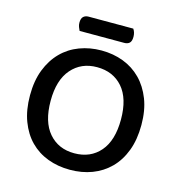

<svg xmlns="http://www.w3.org/2000/svg" viewBox="-115 -874 922 989"><g transform="rotate(15 346.5 -379.5)"><path d="M643 -304Q643 -226 620.5 -166.5Q598 -107 558 -67Q518 -27 464 -6.5Q410 14 346 14Q282 14 227.5 -6.5Q173 -27 133.5 -67Q94 -107 71.5 -166.5Q49 -226 49 -304Q49 -382 72 -441Q95 -500 135 -540.5Q175 -581 229.5 -601.5Q284 -622 346 -622Q409 -622 463 -601.5Q517 -581 557 -540.5Q597 -500 620 -441Q643 -382 643 -304ZM534 -304Q534 -416 483 -474.5Q432 -533 346 -533Q262 -533 210.5 -474Q159 -415 159 -304Q159 -192 210 -133Q261 -74 346 -74Q432 -74 483 -133Q534 -192 534 -304ZM210 -690Q206 -698 202 -708.5Q198 -719 198 -731Q198 -754 208.5 -763.5Q219 -773 236 -773H474Q486 -756 486 -732Q486 -709 476 -699.5Q466 -690 448 -690Z"/></g></svg>

Font: Baloo 2 Medium
Style: Regular
Weight: 500
Designer: Sarang Kulkarni and Ek Type
Foundry: Ek Type
Version: Version 1.640;hotconv 1.0.111;makeotfexe 2.5.65597; ttfautoh